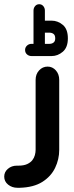

<svg xmlns="http://www.w3.org/2000/svg" viewBox="-117 -716 349 911"><path d="M42 -508V-666Q42 -678 49.5 -687Q57 -696 69 -696Q81 -696 88.5 -687Q96 -678 96 -666V-618H128Q157 -618 181 -598Q205 -578 205 -534Q205 -491 181 -470.5Q157 -450 128 -450H33Q20 -450 11 -458Q2 -466 2 -479Q2 -491 11 -499.5Q20 -508 33 -508ZM96 -561V-508H118Q129 -508 137 -514Q145 -520 145 -534Q145 -549 137 -555Q129 -561 118 -561ZM-23 175H-34Q-60 175 -78.5 160Q-97 145 -97 122Q-97 100 -79.5 85Q-62 70 -37 70H-30Q-4 70 12 62.5Q28 55 36.5 44Q45 33 48.5 20Q52 7 52 -5V-337Q52 -364 68.5 -382Q85 -400 109 -400Q132 -400 148 -382Q164 -364 164 -337V-5Q164 40 144.5 80.5Q125 121 84 147Q43 173 -23 175Z"/></svg>

Font: Beiruti
Style: Bold
Weight: 700
Designer: Arlette Boutros
Foundry: Boutros
Version: Version 1.41